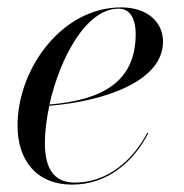

<svg xmlns="http://www.w3.org/2000/svg" viewBox="-20 -490 497 520"><path d="M101.5 -102.5C101.5 -133.5 106 -168 113.5 -203.5C262 -215.5 421.5 -269.5 421.5 -377C421.5 -429.5 380 -470 308 -470C147.5 -470 27.5 -303.5 27.5 -150C27.5 -55 79.5 10 175.5 10C272 10 342.5 -53 381.5 -129L379 -130.5C339.5 -55.5 271 4.5 183 4.5C136.5 4.5 101.5 -20.5 101.5 -102.5ZM301 -466.5C337 -466.5 347.5 -431.5 347.5 -398C347.5 -269 258 -219 114 -207C142 -332.5 213 -466.5 301 -466.5Z"/></svg>

Font: Bodoni* 48pt
Style: Italic
Weight: 400
Italic angle: -13°
Version: Version 2.3